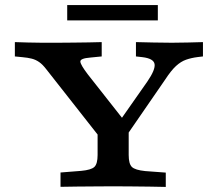

<svg xmlns="http://www.w3.org/2000/svg" viewBox="-20 -737 848 757"><path d="M401 -160.5 163.4 -462.8Q148.2 -482.8 134.5 -492.2Q120.9 -501.7 105.3 -505.7Q89.7 -509.7 67.3 -511.7L38.6 -514.5V-571Q58.6 -570.2 90.3 -569.4Q122 -568.5 145 -568.5H151.2H154.1Q177.6 -568.5 207.4 -568.5Q237.3 -568.5 269.1 -569Q300.8 -569.4 330.1 -569.8Q359.3 -570.2 381 -571V-514.5L336.5 -510.1Q295.8 -506.9 296.8 -494Q297.7 -481.2 326.2 -443.8L475.7 -253.9L434.8 -235.5L560.8 -415.3Q593.3 -462.7 589.4 -484.6Q585.6 -506.4 541.1 -511.7L516 -514.5V-571Q548.7 -570.2 585.1 -569.4Q621.4 -568.5 657.4 -568.5Q689.4 -568.5 721.3 -569.4Q753.2 -570.2 780.2 -571V-514.5L760 -512.1Q734.2 -508.9 713.6 -501.6Q693.1 -494.4 673.7 -476.6Q654.4 -458.8 631 -422.9L450.2 -160.5ZM418.3 -2.4Q390.9 -2.4 354.6 -2Q318.4 -1.6 282.3 -1.4Q246.2 -1.2 218.6 -0.4V-56.9L299.6 -63.3Q339.7 -66.9 352.2 -79Q364.8 -91.1 364.8 -125.8V-250.8L433.8 -200.8L487.4 -283.3V-125.8Q487.4 -91.1 500 -78.8Q512.6 -66.5 552.7 -62.5L633.6 -56.5V0Q606.4 -0.8 570.1 -1.2Q533.9 -1.6 497.8 -2Q461.7 -2.4 434 -2.4H426.1ZM245 -656.5V-716.9H602.3V-656.5Z"/></svg>

Font: Playfair 5pt SemiExpanded Light
Style: Regular
Weight: 300
Width: 6
Designer: Claus Eggers Sørensen
Foundry: Claus Eggers Sørensen
Version: Version 2.203